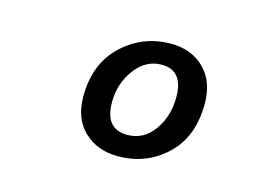

<svg xmlns="http://www.w3.org/2000/svg" viewBox="-58 -813 717 533"><g transform="rotate(15 300.0 -547.0)"><path d="M313 -377Q254 -377 216 -413Q178 -449 178 -513Q178 -607 236.5 -662Q295 -717 376 -717Q435 -717 472 -680.5Q509 -644 509 -580Q509 -485 452 -431Q395 -377 313 -377ZM323 -441Q370 -441 399 -481.5Q428 -522 428 -577Q428 -654 366 -654Q320 -654 289.5 -612.5Q259 -571 259 -518Q259 -441 323 -441Z"/></g></svg>

Font: TypoPRO Source Code Pro
Style: Italic
Weight: 600
Italic angle: -11°
Monospace: yes
Designer: Paul D. Hunt, Teo Tuominen
Foundry: Adobe Systems Incorporated
Version: Version 1.030;PS 1.0;hotconv 1.0.84;makeotf.lib2.5.63406